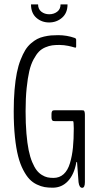

<svg xmlns="http://www.w3.org/2000/svg" viewBox="-20 -874 458 901"><path d="M210.4 -768.6Q175.8 -768.6 150.6 -790.5Q125.5 -812.5 125.5 -853.5H158.7Q158.7 -831.1 174.1 -819.1Q189.5 -807.1 210.9 -807.1Q232.9 -807.1 248.5 -819.1Q264.2 -831.1 264.2 -853.5H296.9Q296.9 -813 271.2 -790.8Q245.6 -768.6 210.4 -768.6ZM365.7 7.3Q352.1 7.3 348.6 -19Q341.8 -101.1 341.8 -110.4Q341.8 -114.3 340.3 -114.3Q338.4 -114.3 337.9 -110.8Q328.1 -55.7 299.1 -24.4Q270 6.8 227.1 6.8Q206.1 6.8 189.2 3.9Q172.4 1 152.8 -8.3Q133.3 -17.6 118.4 -33.2Q103.5 -48.8 89.1 -76.2Q74.7 -103.5 65.2 -140.4Q55.7 -177.2 50 -231.2Q44.4 -285.2 44.4 -352.1Q44.4 -406.7 48.3 -452.6Q52.2 -498.5 59.1 -532.5Q65.9 -566.4 76.7 -593.5Q87.4 -620.6 98.6 -638.9Q109.9 -657.2 125.2 -670.4Q140.6 -683.6 154.5 -690.9Q168.5 -698.2 186.8 -702.4Q205.1 -706.5 219.5 -707.8Q233.9 -709 252.9 -709Q293.9 -709 331.1 -695.8L333 -694.8Q334.5 -693.8 335.2 -693.1Q335.9 -692.4 336.7 -690.9Q337.4 -689.5 337.4 -687.5V-655.3Q337.4 -650.4 333.5 -650.4L329.1 -651.4Q324.7 -652.8 317.1 -654.8Q309.6 -656.7 300.5 -658.7Q291.5 -660.6 280 -661.9Q268.6 -663.1 258.3 -663.1Q238.8 -663.1 224.6 -661.1Q210.4 -659.2 192.9 -651.9Q175.3 -644.5 162.8 -631.8Q150.4 -619.1 137.7 -595.7Q125 -572.3 117.4 -540Q109.9 -507.8 105 -460.2Q100.1 -412.6 100.1 -352.1Q100.1 -294.4 104 -248Q107.9 -201.7 114.5 -169.4Q121.1 -137.2 131.1 -113.3Q141.1 -89.4 151.9 -75.4Q162.6 -61.5 176.5 -53Q190.4 -44.4 203.1 -41.7Q215.8 -39.1 231 -39.1Q259.3 -39.1 278.8 -56.9Q298.3 -74.7 308.3 -108.4Q318.4 -142.1 322.3 -181.2Q326.2 -220.2 326.2 -272Q326.2 -305.7 322.3 -305.7H236.8Q231.9 -305.7 229.2 -306.4Q226.6 -307.1 224.1 -311Q221.7 -314.9 221.7 -322.8V-338.9Q221.7 -346.7 223.9 -350.8Q226.1 -355 228.8 -355.7Q231.4 -356.4 235.8 -356.4H365.7Q370.6 -356.4 372.6 -355.7Q374.5 -355 376.5 -350.1Q378.4 -345.2 378.4 -335.4V-19.5Q378.4 7.3 365.7 7.3Z"/></svg>

Font: BenchNine Light
Style: Regular
Weight: 300
Version: Version 1 ; ttfautohint (v0.92.18-e454-dirty) -l 8 -r 50 -G 